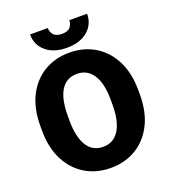

<svg xmlns="http://www.w3.org/2000/svg" viewBox="-161 -1018 1012 1144"><g transform="rotate(-20 345.0 -446.0)"><path d="M655.8 -369.6V-340.8Q655.8 -231.9 616.2 -153.6Q576.7 -75.2 506.6 -32.7Q436.5 9.8 345.7 9.8Q254.4 9.8 184.1 -32.7Q113.8 -75.2 74 -153.6Q34.2 -231.9 34.2 -340.8V-369.6Q34.2 -478.5 73.7 -557.1Q113.3 -635.7 183.3 -678.2Q253.4 -720.7 344.7 -720.7Q435.5 -720.7 505.9 -678.2Q576.2 -635.7 616 -557.1Q655.8 -478.5 655.8 -369.6ZM481.9 -340.8V-370.6Q481.9 -476.1 446 -531.2Q410.2 -586.4 344.7 -586.4Q276.9 -586.4 242.7 -531.2Q208.5 -476.1 208.5 -370.6V-340.8Q208.5 -236.3 243.2 -180.2Q277.8 -124 345.7 -124Q411.1 -124 446.5 -180.2Q481.9 -236.3 481.9 -340.8ZM412.1 -902.3H524.9Q524.9 -835.9 476.1 -794.2Q427.2 -752.4 344.2 -752.4Q260.7 -752.4 211.9 -794.2Q163.1 -835.9 163.1 -902.3H275.4Q275.4 -878.4 291 -859.4Q306.6 -840.3 344.2 -840.3Q381.8 -840.3 397 -859.4Q412.1 -878.4 412.1 -902.3Z"/></g></svg>

Font: Vazirmatn FD Black
Style: Regular
Weight: 900
Designer: Saber Rastikerdar
Foundry: Saber Rastikerdar
Version: Version 33.003